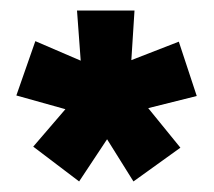

<svg xmlns="http://www.w3.org/2000/svg" viewBox="-20 -647 405 364"><path d="M261 -442 322 -367 233 -303 183 -383 130 -303 43 -369 104 -440 11 -466 47 -569 133 -532 126 -627H235L229 -533L319 -568L353 -465Z"/></svg>

Font: Blinker ExtraBold
Style: Regular
Weight: 800
Designer: Juergen Huber
Foundry: supertype
Version: Version 1.017;hotconv 1.0.117;makeotfexe 2.5.65602